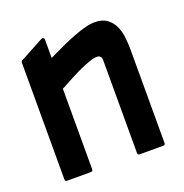

<svg xmlns="http://www.w3.org/2000/svg" viewBox="-98 -593 652 681"><g transform="rotate(-20 227.5 -252.5)"><path d="M140 -428 163 -439Q181 -448 202.5 -457.5Q224 -467 246 -475.5Q268 -484 289 -489.5Q310 -495 326 -495Q355 -495 372.5 -482Q390 -469 399 -449Q408 -429 410.5 -405Q413 -381 413 -359V-8Q413 0 406 0H317Q309 0 309 -8V-359Q309 -367 304.5 -372Q300 -377 292 -377Q280 -377 263 -371Q246 -365 228 -357Q210 -349 192 -339.5Q174 -330 161 -323Q153 -318 148.5 -316Q144 -314 140 -312V-8Q140 0 132 0H42Q35 0 35 -8V-449Q35 -452 38 -455L129 -504Q133 -506 136.5 -504Q140 -502 140 -497Z"/></g></svg>

Font: RonaldsonGothic
Style: Regular
Weight: 400
Designer: Mr. Robertson for MacKellar, Smiths & Jordan Co. Philadelphia
Foundry: CAT-Fonts Peter Wiegel
Version: Version 1.000